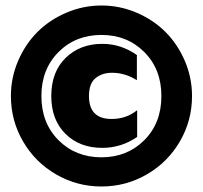

<svg xmlns="http://www.w3.org/2000/svg" viewBox="-20 -674 744 704"><path d="M20 -321.8Q20 -389.2 46.4 -450.7Q72.8 -512.2 117.2 -556.6Q161.6 -601.1 223.1 -627.4Q284.7 -653.8 352.1 -653.8Q419.4 -653.8 481 -627.4Q542.5 -601.1 586.9 -556.6Q631.3 -512.2 657.7 -450.7Q684.1 -389.2 684.1 -321.8Q684.1 -231.9 639.6 -155.5Q595.2 -79.1 518.6 -34.7Q441.9 9.8 352.1 9.8Q262.2 9.8 185.5 -34.7Q108.9 -79.1 64.5 -155.5Q20 -231.9 20 -321.8ZM352.1 -97.2Q446.3 -97.2 509 -159.9Q571.8 -222.7 571.8 -321.8Q571.8 -420.4 509 -483.2Q446.3 -545.9 352.1 -545.9Q257.3 -545.9 194.6 -483.2Q131.8 -420.4 131.8 -321.8Q131.8 -222.7 194.6 -159.9Q257.3 -97.2 352.1 -97.2ZM355 -131.8Q272 -131.8 220 -183.3Q168 -234.9 168 -321.8Q168 -410.2 220.7 -461.7Q273.4 -513.2 355 -513.2Q423.8 -513.2 481.9 -472.2V-379.9Q438 -407.2 391.1 -407.2Q354.5 -407.2 330.3 -387.5Q306.2 -367.7 306.2 -321.8Q306.2 -237.8 389.2 -237.8Q443.4 -237.8 482.9 -270V-171.9Q424.8 -131.8 355 -131.8Z"/></svg>

Font: Kanit ExtraBold
Style: Regular
Weight: 800
Designer: Katatrad Team
Foundry: CadsonDemak
Version: Version 1.000;PS 001.000;hotconv 1.0.88;makeotf.lib2.5.64775